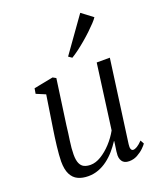

<svg xmlns="http://www.w3.org/2000/svg" viewBox="-152 -924 862 1030"><g transform="rotate(-20 279.0 -409.0)"><path d="M173.5 10Q139.5 10 114.5 -1.8Q89.5 -13.5 75.8 -40.8Q62 -68 62 -114Q62 -130 63.8 -152.5Q65.5 -175 68.5 -200.5Q71.5 -226 74.8 -250Q78 -274 81 -292L110 -480L57.5 -502L62.5 -532L173 -553.5L191 -543.5L155 -287Q153 -267 150 -245.8Q147 -224.5 144 -203.5Q141 -182.5 139.2 -162.8Q137.5 -143 137.5 -126Q137.5 -93 145.8 -75Q154 -57 169.2 -50Q184.5 -43 205.5 -43Q234.5 -43 265.5 -61.8Q296.5 -80.5 325 -111.2Q353.5 -142 373.5 -178L423 -548H498L434 -77.5Q431.5 -59.5 435.2 -50Q439 -40.5 447.5 -40.5Q457.5 -40.5 470.5 -48.5Q483.5 -56.5 500.5 -74L512 -53Q507 -45 491.8 -30Q476.5 -15 454.5 -2.8Q432.5 9.5 406.5 9.5Q378 9.5 366.2 -8.8Q354.5 -27 358.5 -54Q358.5 -56 359.2 -63.5Q360 -71 361.8 -81.2Q363.5 -91.5 364.8 -101.8Q366 -112 367 -119.5L366 -120.5Q349 -94.5 328.8 -71Q308.5 -47.5 284.2 -29.2Q260 -11 232.2 -0.5Q204.5 10 173.5 10ZM289.5 -630 431 -828.5 494.5 -780.5Q487.5 -769.5 472.2 -753.2Q457 -737 436.8 -717.8Q416.5 -698.5 394 -679.5Q371.5 -660.5 349.5 -644Q327.5 -627.5 309 -616.5Z"/></g></svg>

Font: Merriweather 48pt Light
Style: Italic
Weight: 300
Italic angle: -7.8°
Version: Version 2.101